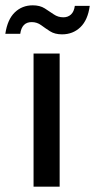

<svg xmlns="http://www.w3.org/2000/svg" viewBox="-56 -701 357 721"><path d="M70 0V-500H168V0ZM-36 -574Q-28 -628 -0.5 -654.5Q27 -681 67 -681Q94 -681 112 -669.5Q130 -658 146 -647Q162 -636 182 -636Q199 -636 210.5 -646.5Q222 -657 225 -679H281Q274 -626 246 -599Q218 -572 177 -572Q150 -572 132 -583.5Q114 -595 98.5 -606.5Q83 -618 63 -618Q26 -618 20 -574Z"/></svg>

Font: Envelope Sans Variable
Style: Regular
Weight: 500
Designer: Andreas Rasmussen / Norman Anderson
Foundry: mail.de GmbH
Version: Version 1.150